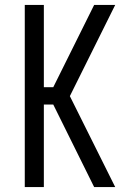

<svg xmlns="http://www.w3.org/2000/svg" viewBox="-20 -755 540 775"><path d="M360 0 195 -333H157V0H80V-735H157V-403H195L360 -735H445L262 -367L445 0Z"/></svg>

Font: Iosevka MaddieWtf
Style: Regular
Weight: 400
Monospace: yes
Designer: Belleve Invis
Foundry: Belleve Invis
Version: Version 31.3.0; ttfautohint (v1.8.3)